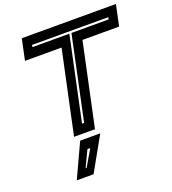

<svg xmlns="http://www.w3.org/2000/svg" viewBox="-168 -825 1090 1216"><g transform="rotate(-20 377.0 -217.5)"><path d="M217 0 336 -558.5H89.5L119.5 -700H754L724 -558.5H477L358 0ZM293 -61H307L426.5 -624H677L680 -638H166.5L163.5 -624H412.5ZM139 265 245 36H380.5L252 265ZM217.5 212H224.5L289 102H270Z"/></g></svg>

Font: Tourney Expanded Regular
Style: Bold Italic
Weight: 700
Width: 7
Italic angle: -12°
Designer: Tyler Finck
Foundry: Etcetera Type Co
Version: Version 1.010; ttfautohint (v1.8.3)